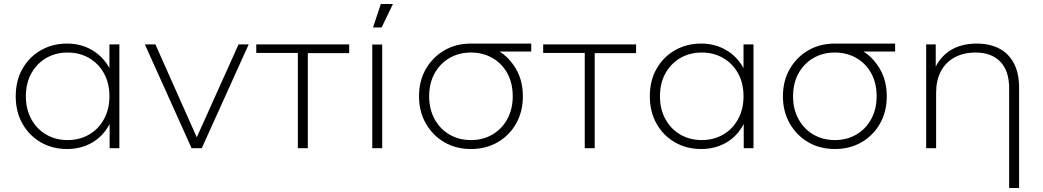

<svg xmlns="http://www.w3.org/2000/svg" viewBox="-20 -745 5242 965"><path d="M317 4Q244 4 185.5 -29.5Q127 -63 93 -123Q59 -183 59 -261Q59 -340 93 -399.5Q127 -459 185.5 -492.5Q244 -526 317 -526Q386 -526 441.5 -494Q497 -462 530 -403Q530 -403 530 -402V-522H580V0H531V-123Q531 -122 530 -120Q498 -60 442.5 -28Q387 4 317 4ZM320 -41Q380 -41 427.5 -68.5Q475 -96 502.5 -146Q530 -196 530 -261Q530 -327 502.5 -376.5Q475 -426 427.5 -453.5Q380 -481 320 -481Q260 -481 212.5 -453.5Q165 -426 137.5 -376.5Q110 -327 110 -261Q110 -196 137.5 -146Q165 -96 212.5 -68.5Q260 -41 320 -41Z M943 0 708 -522H761L969 -55L1179 -522H1230L994 0Z M1477 0V-479H1268V-522H1735V-478H1527V0Z M1851 0V-521H1901V0ZM1855 -607 1894 -725H1955L1898 -607Z M2347 4Q2272 4 2213.5 -30Q2155 -64 2120.5 -124Q2086 -184 2086 -261Q2086 -339 2120.5 -398.5Q2155 -458 2213.5 -492Q2272 -526 2347 -526H2349Q2350 -526 2351 -526H2362Q2363 -526 2363 -526H2371Q2372 -526 2372 -526H2395Q2395 -526 2396 -526H2404Q2404 -526 2405 -526H2411Q2411 -526 2412 -526H2432Q2432 -526 2433 -526H2441Q2442 -526 2443 -526H2449Q2450 -526 2450 -526H2650V-486H2491Q2532 -460 2561 -418Q2608 -352 2608 -261Q2608 -184 2574 -124Q2540 -64 2481 -30Q2422 4 2347 4ZM2347 -41Q2407 -41 2454.5 -68.5Q2502 -96 2529.5 -146Q2557 -196 2557 -261Q2557 -327 2530 -376.5Q2503 -426 2455 -453.5Q2407 -481 2347 -481Q2287 -481 2239.5 -453.5Q2192 -426 2164.5 -376.5Q2137 -327 2137 -261Q2137 -196 2164.5 -146Q2192 -96 2239.5 -68.5Q2287 -41 2347 -41Z M2919 0V-479H2710V-522H3177V-478H2969V0Z M3504 4Q3431 4 3372.5 -29.5Q3314 -63 3280 -123Q3246 -183 3246 -261Q3246 -340 3280 -399.5Q3314 -459 3372.5 -492.5Q3431 -526 3504 -526Q3573 -526 3628.5 -494Q3684 -462 3717 -403Q3717 -403 3717 -402V-522H3767V0H3718V-123Q3718 -122 3717 -120Q3685 -60 3629.5 -28Q3574 4 3504 4ZM3507 -41Q3567 -41 3614.5 -68.5Q3662 -96 3689.5 -146Q3717 -196 3717 -261Q3717 -327 3689.5 -376.5Q3662 -426 3614.5 -453.5Q3567 -481 3507 -481Q3447 -481 3399.5 -453.5Q3352 -426 3324.5 -376.5Q3297 -327 3297 -261Q3297 -196 3324.5 -146Q3352 -96 3399.5 -68.5Q3447 -41 3507 -41Z M4176 4Q4101 4 4042.5 -30Q3984 -64 3949.5 -124Q3915 -184 3915 -261Q3915 -339 3949.5 -398.5Q3984 -458 4042.5 -492Q4101 -526 4176 -526H4178Q4179 -526 4180 -526H4191Q4192 -526 4192 -526H4200Q4201 -526 4201 -526H4224Q4224 -526 4225 -526H4233Q4233 -526 4234 -526H4240Q4240 -526 4241 -526H4261Q4261 -526 4262 -526H4270Q4271 -526 4272 -526H4278Q4279 -526 4279 -526H4479V-486H4320Q4361 -460 4390 -418Q4437 -352 4437 -261Q4437 -184 4403 -124Q4369 -64 4310 -30Q4251 4 4176 4ZM4176 -41Q4236 -41 4283.5 -68.5Q4331 -96 4358.5 -146Q4386 -196 4386 -261Q4386 -327 4359 -376.5Q4332 -426 4284 -453.5Q4236 -481 4176 -481Q4116 -481 4068.5 -453.5Q4021 -426 3993.5 -376.5Q3966 -327 3966 -261Q3966 -196 3993.5 -146Q4021 -96 4068.5 -68.5Q4116 -41 4176 -41Z M4890 -526Q4954 -526 5001.5 -501.5Q5049 -477 5075.5 -427.5Q5102 -378 5102 -305V200H5052V-301Q5052 -389 5007.5 -435Q4963 -481 4883 -481Q4822 -481 4777 -456Q4732 -431 4708.5 -386Q4685 -341 4685 -278V0H4635V-522H4683V-410Q4708 -460 4755 -491Q4810 -526 4890 -526Z"/></svg>

Font: Montserrat Z Light
Style: Regular
Weight: 300
Designer: Julieta Ulanovsky
Foundry: Julieta Ulanovsky
Version: Version 8.000